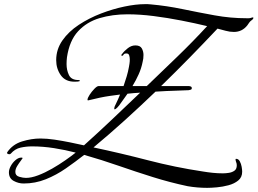

<svg xmlns="http://www.w3.org/2000/svg" viewBox="-20 -780 1242 926"><path d="M979 126Q956 126 932 124Q908 122 885 118Q800 100 717 74Q634 48 552 19.5Q470 -9 386 -33Q344 0 298 32Q252 64 201 84.5Q150 105 94 105Q69 105 46 92.5Q23 80 23 51Q23 37 32 20.5Q41 4 55 -8Q69 -20 83 -20Q89 -20 89 -17Q89 -16 80.5 -5Q72 6 63 20.5Q54 35 54 49Q54 67 72.5 72.5Q91 78 105 78Q131 78 164 65.5Q197 53 231 33.5Q265 14 295 -7Q325 -28 345 -44Q295 -57 241 -65.5Q187 -74 135 -74Q106 -74 79 -68Q52 -62 32 -39Q29 -36 24 -36Q22 -36 18 -37.5Q14 -39 14 -43Q14 -44 14.5 -44.5Q15 -45 15 -46Q41 -84 86.5 -98Q132 -112 175 -112Q206 -112 243 -106.5Q280 -101 317 -93.5Q354 -86 385 -79Q454 -141 521.5 -205Q589 -269 656 -333Q641 -332 625.5 -331Q610 -330 595 -328Q585 -314 575 -300Q565 -286 555 -272Q553 -269 545 -260.5Q537 -252 532 -253Q531 -253 531 -255Q531 -261 533.5 -267.5Q536 -274 539 -279Q544 -290 549.5 -301.5Q555 -313 559 -324Q535 -321 510.5 -317.5Q486 -314 462 -309Q448 -306 434 -302.5Q420 -299 406 -296H404Q402 -296 402 -299Q402 -307 412 -322.5Q422 -338 435 -351.5Q448 -365 456 -365H576Q584 -388 591 -411.5Q598 -435 602 -458Q603 -463 604.5 -473Q606 -483 606 -493Q606 -504 603 -513Q600 -522 591 -522H587Q579 -522 575.5 -516Q572 -510 567 -511Q565 -513 565 -514Q567 -519 569 -520Q580 -535 597 -548Q614 -561 633 -561Q656 -561 664 -546.5Q672 -532 672 -515Q672 -506 671 -497.5Q670 -489 668 -482Q662 -451 649 -422Q636 -393 619 -365H688Q762 -436 836 -507.5Q910 -579 979 -654Q921 -668 854.5 -681Q788 -694 721.5 -702.5Q655 -711 595 -711Q522 -711 460 -692.5Q398 -674 356.5 -629Q315 -584 303 -504Q302 -496 301.5 -487.5Q301 -479 301 -471Q301 -442 312.5 -418Q324 -394 358 -394Q359 -394 362 -393.5Q365 -393 365 -391Q365 -387 353.5 -386.5Q342 -386 339 -386Q295 -386 273 -417.5Q251 -449 251 -490Q251 -542 281 -585Q311 -628 360.5 -660.5Q410 -693 467.5 -715Q525 -737 580.5 -748.5Q636 -760 679 -760Q686 -760 692.5 -760Q699 -760 706 -759Q784 -752 861 -736Q938 -720 1015 -706Q1092 -692 1170 -692H1179Q1186 -692 1191 -694Q1196 -696 1200 -696Q1202 -696 1202 -694Q1202 -690 1199 -687Q1196 -684 1193 -682Q1186 -677 1182 -671Q1178 -665 1173 -658Q1148 -626 1108 -626Q1088 -626 1068.5 -631.5Q1049 -637 1029 -642Q963 -572 895 -502.5Q827 -433 757 -365H889Q894 -365 899.5 -363Q905 -361 905 -355Q905 -349 900 -347.5Q895 -346 890 -345Q877 -344 863.5 -344Q850 -344 837 -343Q810 -342 783.5 -341Q757 -340 730 -338Q657 -268 582.5 -200.5Q508 -133 431 -69Q563 -41 694 -7Q825 27 958 47Q982 51 1006 53.5Q1030 56 1055 56Q1069 56 1084.5 53.5Q1100 51 1111 43Q1122 35 1122 17Q1122 9 1119 2Q1116 -5 1116 -12Q1116 -14 1119 -14Q1130 -14 1136.5 -2Q1143 10 1145.5 24.5Q1148 39 1148 48Q1148 75 1129 90.5Q1110 106 1082 113.5Q1054 121 1026 123.5Q998 126 979 126Z"/></svg>

Font: My Soul
Style: Regular
Weight: 400
Designer: Robert E. Leuschke
Foundry: Robert E. Leuschke
Version: Version 1.010; ttfautohint (v1.8.4.7-5d5b)